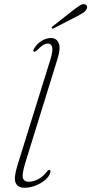

<svg xmlns="http://www.w3.org/2000/svg" viewBox="-20 -901 442 929"><path d="M258.5 -617 102.5 -113.5Q85.5 -57.5 91 -39.5Q96.5 -21.5 119 -21.5Q141 -21.5 165.2 -34.2Q189.5 -47 207 -71Q212.5 -78.5 217.5 -78.5Q226.5 -78.5 223.5 -66.5Q219 -48 199.2 -31Q179.5 -14 152.5 -3.2Q125.5 7.5 98 7.5Q65.5 7.5 55.5 -16.8Q45.5 -41 65 -103L223.5 -612Q237 -655.5 232.2 -673Q227.5 -690.5 211.5 -690.5Q202 -690.5 190 -683.8Q178 -677 161.5 -660Q150 -648.5 144 -651Q138 -653.5 144.5 -665.5Q158.5 -689.5 181.2 -703.2Q204 -717 227 -717Q253.5 -717 264 -692.5Q274.5 -668 258.5 -617ZM336 -853Q355 -867.5 367.8 -875.5Q380.5 -883.5 391.5 -880Q399.5 -877 401.2 -869.8Q403 -862.5 397.5 -855Q392.5 -845.5 381.2 -838.5Q370 -831.5 355.5 -823.5L240.5 -764.5Q233.5 -760.5 230.5 -765Q228 -768.5 236.5 -775Z"/></svg>

Font: Fraunces 9pt S000 Thin
Style: Italic
Weight: 100
Italic angle: -16°
Version: Version 1.000; ttfautohint (v1.8.3)